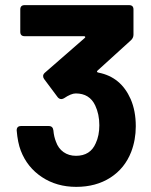

<svg xmlns="http://www.w3.org/2000/svg" viewBox="-20 -720 590 748"><path d="M509 -228Q509 -175 491 -128Q466 -64 410 -28Q354 8 277 8Q201 8 143.5 -30Q86 -68 61 -133Q49 -164 45 -212Q45 -229 62 -229H170Q186 -229 188 -212Q190 -188 198 -168Q207 -142 227.5 -127.5Q248 -113 276 -113Q332 -113 353 -162Q367 -192 367 -232Q367 -275 351 -309Q329 -356 275 -356Q257 -356 229 -337Q223 -334 219 -334Q211 -334 205 -341L152 -412Q148 -417 148 -424Q148 -430 154 -436L310 -572Q313 -574 312 -576.5Q311 -579 307 -579H76Q59 -579 59 -596V-683Q59 -700 76 -700H483Q500 -700 500 -683V-585Q500 -573 491 -564L360 -445Q354 -439 364 -437Q451 -420 489 -334Q509 -288 509 -228Z"/></svg>

Font: Barlow
Style: Bold
Weight: 700
Designer: Jeremy Tribby
Foundry: Jeremy Tribby
Version: Version 1.101 August 23, 2024